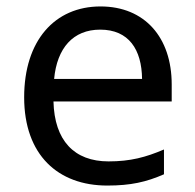

<svg xmlns="http://www.w3.org/2000/svg" viewBox="-20 -566 604 596"><path d="M292 -546C150 -546 55 -440 55 -264C55 -85 160 10 313 10C386 10 434 -1 489 -25V-102C433 -78 385 -65 317 -65C210 -65 149 -130 146 -251H513V-304C513 -450 429 -546 292 -546ZM291 -474C380 -474 420 -412 421 -321H148C157 -417 207 -474 291 -474Z"/></svg>

Font: Noto Sans Mro
Style: Regular
Weight: 400
Designer: Monotype Design Team
Foundry: Monotype Imaging Inc.
Version: Version 2.001